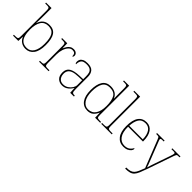

<svg xmlns="http://www.w3.org/2000/svg" viewBox="107 -1821 3123 3123"><g transform="rotate(45 1668.0 -260.0)"><path d="M313 10Q256 10 212.5 -18Q169 -46 148 -99H145L142 0H20V-20H41Q78 -20 94 -24Q110 -28 114 -43.5Q118 -59 118 -94V-662Q118 -699 114 -715.5Q110 -732 95.5 -736Q81 -740 51 -740H20V-760H146V-560Q146 -532 145 -490Q144 -448 141 -414H144Q164 -476 207.5 -510Q251 -544 320 -544Q416 -544 461 -478Q506 -412 506 -267Q506 -129 453 -59.5Q400 10 313 10ZM317 -15Q394 -15 436 -81.5Q478 -148 478 -270Q478 -400 441 -459.5Q404 -519 316 -519Q228 -519 186.5 -452Q145 -385 145 -269Q145 -190 161 -133Q177 -76 214.5 -45.5Q252 -15 317 -15Z M619 0V-20H641Q671 -20 685.5 -24Q700 -28 704 -44.5Q708 -61 708 -98V-442Q708 -477 704 -492.5Q700 -508 684 -512Q668 -516 631 -516H613V-536H732L735 -424H737Q749 -453 766.5 -480.5Q784 -508 811 -526Q838 -544 876 -544Q914 -544 937 -524.5Q960 -505 960 -476Q960 -463 955 -453Q950 -443 939 -443Q939 -487 922 -503Q905 -519 871 -519Q832 -519 801.5 -486Q771 -453 753.5 -399.5Q736 -346 736 -284V-98Q736 -61 740.5 -44.5Q745 -28 759 -24Q773 -20 803 -20H838V0Z M1152 10Q1093 10 1052 -28Q1011 -66 1011 -146Q1011 -225 1067.5 -262Q1124 -299 1245 -303L1328 -306V-371Q1328 -414 1319 -446.5Q1310 -479 1282 -498Q1254 -517 1197 -517Q1123 -517 1098.5 -484.5Q1074 -452 1074 -395Q1053 -395 1053 -441Q1053 -462 1065 -485.5Q1077 -509 1108.5 -525.5Q1140 -542 1197 -542Q1285 -542 1320.5 -499.5Q1356 -457 1356 -386V-110Q1356 -73 1359.5 -53.5Q1363 -34 1375 -27Q1387 -20 1414 -20H1421V0H1335L1329 -104H1327Q1316 -83 1293.5 -56Q1271 -29 1236 -9.5Q1201 10 1152 10ZM1156 -15Q1205 -15 1243.5 -40Q1282 -65 1305 -101Q1328 -137 1328 -170V-283L1242 -280Q1164 -278 1120 -261Q1076 -244 1057.5 -214.5Q1039 -185 1039 -145Q1039 -111 1050.5 -81.5Q1062 -52 1088 -33.5Q1114 -15 1156 -15Z M1736 10Q1644 10 1591 -61.5Q1538 -133 1538 -267Q1538 -399 1584.5 -471Q1631 -543 1728 -543Q1795 -543 1838.5 -516Q1882 -489 1902 -441H1906Q1905 -469 1904.5 -495.5Q1904 -522 1904 -543V-662Q1904 -699 1900 -715.5Q1896 -732 1881.5 -736Q1867 -740 1837 -740H1812V-760H1932V-94Q1932 -59 1936 -43.5Q1940 -28 1956 -24Q1972 -20 2009 -20H2025V0H1908L1904 -111H1902Q1880 -59 1841.5 -24.5Q1803 10 1736 10ZM1730 -14Q1819 -16 1862 -83Q1905 -150 1905 -265Q1905 -390 1868 -454Q1831 -518 1731 -518Q1643 -518 1604.5 -452Q1566 -386 1566 -264Q1566 -143 1612.5 -78Q1659 -13 1730 -14Z M2049 0V-20H2079Q2116 -20 2132 -24Q2148 -28 2152 -43.5Q2156 -59 2156 -94V-662Q2156 -699 2152 -715.5Q2148 -732 2133.5 -736Q2119 -740 2089 -740H2049V-760H2184V-94Q2184 -59 2188 -43.5Q2192 -28 2208.5 -24Q2225 -20 2261 -20H2291V0Z M2564 10Q2471 10 2416.5 -60.5Q2362 -131 2362 -262Q2362 -404 2412 -473Q2462 -542 2555 -542Q2638 -542 2685.5 -475.5Q2733 -409 2733 -290V-276H2391Q2390 -146 2438.5 -80.5Q2487 -15 2565 -15Q2622 -15 2657 -40.5Q2692 -66 2709 -103Q2718 -97 2718 -85Q2718 -68 2700.5 -45.5Q2683 -23 2649 -6.5Q2615 10 2564 10ZM2705 -300Q2704 -397 2666 -457Q2628 -517 2554 -517Q2470 -517 2434 -458Q2398 -399 2393 -300Z M2839 215Q2895 215 2929 204Q2963 193 2985 168.5Q3007 144 3024.5 104Q3042 64 3064 6L2877 -468Q2868 -492 2861 -502Q2854 -512 2841 -514Q2828 -516 2800 -516H2797V-536H2971V-516H2946Q2915 -516 2907.5 -511Q2900 -506 2900 -495Q2900 -485 2907.5 -467Q2915 -449 2931 -407L3007 -212Q3019 -181 3033 -146Q3047 -111 3059 -79Q3071 -47 3077 -24Q3086 -56 3097.5 -90.5Q3109 -125 3125 -171L3212 -423Q3220 -447 3226 -466Q3232 -485 3232 -495Q3232 -506 3224.5 -511Q3217 -516 3186 -516H3148V-536H3336V-516H3332Q3304 -516 3290.5 -514Q3277 -512 3270 -502Q3263 -492 3255 -468L3099 -16Q3072 62 3050.5 112.5Q3029 163 3003.5 190.5Q2978 218 2939.5 229Q2901 240 2840 240H2839Z"/></g></svg>

Font: Noto Serif Devanagari Thin
Style: Regular
Weight: 100
Designer: Universal Thirst, Indian Type Foundry and the Monotype Design Team
Foundry: Monotype Imaging Inc.
Version: Version 2.004; ttfautohint (v1.8.4.7-5d5b)